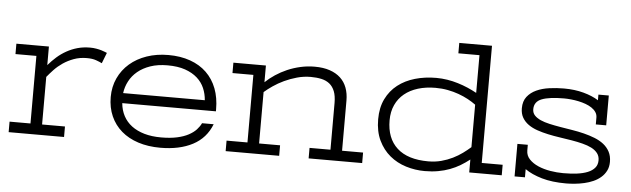

<svg xmlns="http://www.w3.org/2000/svg" viewBox="-45 -831 3305 1005"><g transform="rotate(5 1607.0 -329.0)"><path d="M22.9 -464.8H193.8V-367.2Q213.9 -390.6 236.8 -410.9Q259.8 -431.2 286.4 -446Q313 -460.9 343.5 -469.5Q374 -478 409.2 -478Q426.8 -478 441.9 -475.3Q457 -472.7 468.8 -469.2Q480.5 -465.8 488.3 -462.4Q496.1 -459 499 -458L477.1 -401.9Q464.8 -408.2 445.6 -415Q426.3 -421.9 397 -421.9Q359.9 -421.9 328.9 -410.4Q297.9 -398.9 272.7 -381.8Q247.6 -364.7 228 -344Q208.5 -323.2 193.8 -305.2V-55.2H314V0H22.9V-55.2H132.8V-410.2H22.9Z M1031.2 -255.9Q1028.8 -289.1 1016.1 -318.8Q1003.4 -348.6 978 -371.3Q952.6 -394 914.1 -407.5Q875.5 -420.9 821.3 -420.9Q770.5 -420.9 731.4 -407.5Q692.4 -394 665 -371.3Q637.7 -348.6 622.1 -318.8Q606.4 -289.1 602.1 -255.9ZM820.3 12.2Q756.3 12.2 704.3 -4.6Q652.3 -21.5 615.7 -53Q579.1 -84.5 559.1 -129.4Q539.1 -174.3 539.1 -230Q539.1 -284.2 560.1 -329.3Q581.1 -374.5 618.7 -407Q656.2 -439.5 708 -457.3Q759.8 -475.1 821.3 -475.1Q885.3 -475.1 936 -457Q986.8 -439 1022 -405Q1057.1 -371.1 1075.7 -322.8Q1094.2 -274.4 1094.2 -213.9V-203.1H602.1Q605.5 -166 621.3 -136.2Q637.2 -106.4 665 -85.4Q692.9 -64.5 731.7 -53.2Q770.5 -42 820.3 -42Q868.2 -42 903.6 -49.8Q939 -57.6 963.6 -70.8Q988.3 -84 1003.7 -100.6Q1019 -117.2 1027.3 -134.8H1088.4Q1059.6 -60.5 990.5 -24.2Q921.4 12.2 820.3 12.2Z M1163.1 -464.8H1334V-377Q1356.9 -398.9 1385.3 -417.7Q1413.6 -436.5 1446.3 -450.7Q1479 -464.8 1515.1 -472.9Q1551.3 -481 1589.4 -481Q1634.8 -481 1668.7 -469.5Q1702.6 -458 1725.1 -437Q1747.6 -416 1758.8 -386Q1770 -356 1770 -318.8V-55.2H1880.4V0H1599.1V-55.2H1709V-300.8Q1709 -337.9 1699.5 -362.1Q1689.9 -386.2 1672.4 -400.4Q1654.8 -414.6 1629.6 -420.2Q1604.5 -425.8 1573.2 -425.8Q1536.6 -425.8 1501.5 -416Q1466.3 -406.2 1435.3 -391.6Q1404.3 -377 1378.2 -359.1Q1352.1 -341.3 1334 -325.2V-55.2H1444.3V0H1163.1V-55.2H1272.9V-410.2H1163.1Z M2613.8 0H2442.9V-67.9Q2419.9 -49.8 2395 -34.9Q2370.1 -20 2341.6 -9.3Q2313 1.5 2280.5 7.3Q2248 13.2 2210 13.2Q2159.2 13.2 2111.1 -1.7Q2063 -16.6 2025.9 -47.4Q1988.8 -78.1 1966.3 -125Q1943.8 -171.9 1943.8 -235.8Q1943.8 -297.4 1966.1 -342.8Q1988.3 -388.2 2026.9 -418.2Q2065.4 -448.2 2117.2 -463.1Q2168.9 -478 2228 -478Q2257.8 -478 2286.6 -473.4Q2315.4 -468.8 2342.8 -460.4Q2370.1 -452.1 2395.5 -441.2Q2420.9 -430.2 2442.9 -418V-616.2H2332V-670.9H2503.9V-55.2H2613.8ZM2224.1 -39.1Q2260.3 -39.1 2292.2 -47.6Q2324.2 -56.2 2351.8 -69.8Q2379.4 -83.5 2402.1 -100.1Q2424.8 -116.7 2442.9 -132.8V-356Q2424.3 -369.6 2401.4 -382.1Q2378.4 -394.5 2351.3 -404.3Q2324.2 -414.1 2293.7 -419.9Q2263.2 -425.8 2229 -425.8Q2178.7 -425.8 2137.2 -413.1Q2095.7 -400.4 2066.2 -376.2Q2036.6 -352.1 2020.3 -316.7Q2003.9 -281.2 2003.9 -235.8Q2003.9 -141.1 2060.1 -90.1Q2116.2 -39.1 2224.1 -39.1Z M2681.2 0V-170.9H2735.8V-141.1Q2735.8 -114.3 2754.2 -95Q2772.5 -75.7 2801.3 -63.2Q2830.1 -50.8 2865 -44.9Q2899.9 -39.1 2933.1 -39.1Q2972.2 -39.1 3004.9 -43.2Q3037.6 -47.4 3061.5 -57.1Q3085.4 -66.9 3098.6 -82.8Q3111.8 -98.6 3111.8 -122.1Q3111.8 -144 3099.9 -159.4Q3087.9 -174.8 3067.6 -185.1Q3047.4 -195.3 3020.3 -202.1Q2993.2 -209 2962.6 -214.1Q2932.1 -219.2 2899.9 -223.9Q2867.7 -228.5 2837.2 -235.1Q2806.6 -241.7 2779.5 -251Q2752.4 -260.3 2732.2 -274.7Q2711.9 -289.1 2700 -309.6Q2688 -330.1 2688 -358.9Q2688 -396 2706.5 -419.7Q2725.1 -443.4 2754.9 -457Q2784.7 -470.7 2822.5 -475.8Q2860.4 -481 2898.9 -481Q2955.1 -481 3002 -468.3Q3048.8 -455.6 3081.1 -435.1V-464.8H3135.7V-308.1H3081.1V-344.2Q3081.1 -359.9 3072.8 -372.3Q3064.5 -384.8 3050.3 -394.3Q3036.1 -403.8 3018.1 -410.4Q3000 -417 2980.2 -421.1Q2960.4 -425.3 2940.7 -427.2Q2920.9 -429.2 2903.8 -429.2Q2826.7 -429.2 2787.4 -414.1Q2748 -398.9 2748 -358.9Q2748 -339.8 2760 -326.9Q2772 -314 2792.2 -304.9Q2812.5 -295.9 2839.6 -289.8Q2866.7 -283.7 2897.2 -278.6Q2927.7 -273.4 2960 -268.3Q2992.2 -263.2 3022.7 -255.6Q3053.2 -248 3080.3 -237.3Q3107.4 -226.6 3127.7 -210.7Q3147.9 -194.8 3159.9 -172.4Q3171.9 -149.9 3171.9 -119.1Q3171.9 -92.3 3161.6 -72.3Q3151.4 -52.2 3134.3 -37.4Q3117.2 -22.5 3095 -12.7Q3072.8 -2.9 3048.3 2.7Q3023.9 8.3 2999 10.7Q2974.1 13.2 2952.1 13.2Q2878.9 13.2 2825 -2.4Q2771 -18.1 2735.8 -43V0Z"/></g></svg>

Font: Stint Ultra Expanded
Style: Regular
Weight: 400
Width: 7
Designer: Astigmatic (AOETI)
Foundry: Astigmatic (AOETI)
Version: Version 1.000